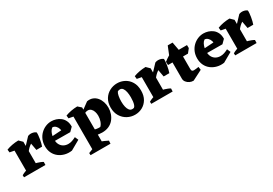

<svg xmlns="http://www.w3.org/2000/svg" viewBox="37 -1576 3910 2748"><g transform="rotate(-30 1992.5 -202.5)"><path d="M88 0V-446L207 -498L261 -445V0ZM206 -205 183 -294 361 -483Q395 -497 432 -491.5Q469 -486 493 -466Q495 -447 492.5 -419.5Q490 -392 485 -361Q480 -330 473 -301.5Q466 -273 458 -251H364L343 -367Q318 -351 296 -330Q274 -309 252 -279Q230 -249 206 -205ZM13 -413 8 -461Q52 -478 103 -487.5Q154 -497 207 -498L206 -428L130 -391ZM15 0 13 -35Q42 -52 75.5 -64Q109 -76 137 -83L127 0ZM214 0 239 -97Q260 -93 283 -85.5Q306 -78 328.5 -69.5Q351 -61 370 -49L368 0Z M800 12Q739 21 684 7Q629 -7 586.5 -39.5Q544 -72 520 -121.5Q496 -171 496 -234Q496 -293 516.5 -341.5Q537 -390 573 -425.5Q609 -461 655 -480.5Q701 -500 751 -500Q789 -500 827.5 -488Q866 -476 898.5 -451Q931 -426 950.5 -385Q970 -344 969 -287L813 -273Q818 -306 808 -339Q798 -372 776 -393.5Q754 -415 724 -417Q701 -402 686.5 -375Q672 -348 665 -316Q658 -284 658 -255Q658 -203 677 -168Q696 -133 729.5 -114.5Q763 -96 805 -96Q837 -96 867 -106Q897 -116 932 -134L957 -77ZM911 -229 612 -231 600 -303 886 -321 969 -287Z M1305 5Q1254 5 1193.5 -10.5Q1133 -26 1082 -52L1151 -128Q1168 -114 1195 -101.5Q1222 -89 1254.5 -82.5Q1287 -76 1320 -78Q1346 -102 1361 -144.5Q1376 -187 1376 -232Q1376 -268 1365.5 -300.5Q1355 -333 1334 -353Q1313 -373 1282 -373Q1259 -373 1232 -360.5Q1205 -348 1176 -329L1167 -364L1340 -491Q1392 -500 1432.5 -484.5Q1473 -469 1501.5 -435.5Q1530 -402 1545 -357Q1560 -312 1560 -261Q1560 -209 1543.5 -161.5Q1527 -114 1495.5 -76Q1464 -38 1416 -16.5Q1368 5 1305 5ZM998 202 996 166Q1024 154 1057.5 142Q1091 130 1119 119L1110 202ZM1182 202 1207 99Q1238 111 1270 124.5Q1302 138 1330 153L1327 202ZM1062 202V-446L1181 -498L1235 -450V202ZM988 -413 983 -461Q1027 -478 1078 -487.5Q1129 -497 1182 -498L1188 -456L1105 -391Z M1842 20Q1776 20 1718 -11Q1660 -42 1623.5 -101Q1587 -160 1587 -243Q1587 -326 1622.5 -383Q1658 -440 1715.5 -470Q1773 -500 1838 -500Q1903 -500 1960 -470Q2017 -440 2052 -381.5Q2087 -323 2087 -238Q2087 -155 2053 -97.5Q2019 -40 1963.5 -10Q1908 20 1842 20ZM1847 -70Q1860 -70 1875 -75Q1889 -86 1897 -109Q1905 -132 1908.5 -163Q1912 -194 1912 -227Q1912 -276 1904 -315.5Q1896 -355 1878.5 -379.5Q1861 -404 1831 -404Q1820 -404 1809.5 -401Q1799 -398 1792 -393Q1777 -372 1769.5 -331.5Q1762 -291 1762 -241Q1762 -194 1771 -155Q1780 -116 1798.5 -93Q1817 -70 1847 -70Z M2191 0V-446L2310 -498L2364 -445V0ZM2309 -205 2286 -294 2464 -483Q2498 -497 2535 -491.5Q2572 -486 2596 -466Q2598 -447 2595.5 -419.5Q2593 -392 2588 -361Q2583 -330 2576 -301.5Q2569 -273 2561 -251H2467L2446 -367Q2421 -351 2399 -330Q2377 -309 2355 -279Q2333 -249 2309 -205ZM2116 -413 2111 -461Q2155 -478 2206 -487.5Q2257 -497 2310 -498L2309 -428L2233 -391ZM2118 0 2116 -35Q2145 -52 2178.5 -64Q2212 -76 2240 -83L2230 0ZM2317 0 2342 -97Q2363 -93 2386 -85.5Q2409 -78 2431.5 -69.5Q2454 -61 2473 -49L2471 0Z M2809 16Q2776 17 2746 2.5Q2716 -12 2696.5 -37Q2677 -62 2677 -92V-451L2740 -607H2820L2850 -444V-154Q2850 -130 2859 -120.5Q2868 -111 2887 -111Q2905 -111 2927 -114Q2949 -117 2967 -120L2974 -68ZM2603 -361 2600 -415Q2636 -444 2680.5 -470.5Q2725 -497 2777 -522L2804 -431L2790 -362ZM2799 -360V-473H2981L2982 -423L2932 -360Z M3315 12Q3254 21 3199 7Q3144 -7 3101.5 -39.5Q3059 -72 3035 -121.5Q3011 -171 3011 -234Q3011 -293 3031.5 -341.5Q3052 -390 3088 -425.5Q3124 -461 3170 -480.5Q3216 -500 3266 -500Q3304 -500 3342.5 -488Q3381 -476 3413.5 -451Q3446 -426 3465.5 -385Q3485 -344 3484 -287L3328 -273Q3333 -306 3323 -339Q3313 -372 3291 -393.5Q3269 -415 3239 -417Q3216 -402 3201.5 -375Q3187 -348 3180 -316Q3173 -284 3173 -255Q3173 -203 3192 -168Q3211 -133 3244.5 -114.5Q3278 -96 3320 -96Q3352 -96 3382 -106Q3412 -116 3447 -134L3472 -77ZM3426 -229 3127 -231 3115 -303 3401 -321 3484 -287Z M3578 0V-446L3697 -498L3751 -445V0ZM3696 -205 3673 -294 3851 -483Q3885 -497 3922 -491.5Q3959 -486 3983 -466Q3985 -447 3982.5 -419.5Q3980 -392 3975 -361Q3970 -330 3963 -301.5Q3956 -273 3948 -251H3854L3833 -367Q3808 -351 3786 -330Q3764 -309 3742 -279Q3720 -249 3696 -205ZM3503 -413 3498 -461Q3542 -478 3593 -487.5Q3644 -497 3697 -498L3696 -428L3620 -391ZM3505 0 3503 -35Q3532 -52 3565.5 -64Q3599 -76 3627 -83L3617 0ZM3704 0 3729 -97Q3750 -93 3773 -85.5Q3796 -78 3818.5 -69.5Q3841 -61 3860 -49L3858 0Z"/></g></svg>

Font: Eczar
Style: Bold
Weight: 700
Designer: Vaibhav Singh
Foundry: Rosetta Type Foundry
Version: Version 2.000